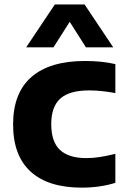

<svg xmlns="http://www.w3.org/2000/svg" viewBox="-20 -828 562 858"><path d="M38.5 -272Q38.5 -412.5 120.5 -484Q202.5 -555.5 360 -555.5Q436 -555.5 495.5 -541.5V-412Q432.5 -424 378.5 -424Q290.5 -424 249.8 -387.8Q209 -351.5 209 -273Q209 -194.5 248 -158Q287 -121.5 365.5 -121.5Q395 -121.5 424.5 -126Q454 -130.5 495.5 -140.5V-11Q427 10.5 345 10.5Q195.5 10.5 117 -61Q38.5 -132.5 38.5 -272ZM486 -616.5H364L291.5 -730.5L219 -616.5H97L225 -808H358Z"/></svg>

Font: Encode Sans Semi Expanded
Style: Bold
Weight: 700
Width: 6
Designer: Multiple Designers
Foundry: Impallari Type
Version: Version 2.000